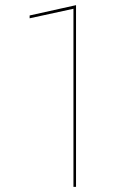

<svg xmlns="http://www.w3.org/2000/svg" viewBox="-20 -725 450 745"><path d="M95 -654V-665L275 -705V0H265V-691Z"/></svg>

Font: Jost* Hairline
Style: Regular
Weight: 100
Version: Version 3.7